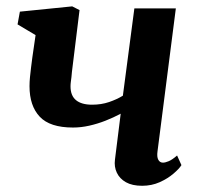

<svg xmlns="http://www.w3.org/2000/svg" viewBox="-20 -588 640 618"><path d="M236 -555.5 211.5 -356.5Q211 -348.5 210 -340.2Q209 -332 208 -324.5Q207 -317 207 -310Q207 -280 224.8 -265.5Q242.5 -251 276.5 -251Q306 -251 331 -259.5Q356 -268 375.5 -280L412.5 -561H546L487 -101Q484.5 -83 489.5 -73.8Q494.5 -64.5 504.5 -64.5Q512 -64.5 523.2 -69.2Q534.5 -74 550 -87.5L564 -56.5Q556.5 -44.5 538 -28.8Q519.5 -13 493.8 -1.5Q468 10 437.5 10Q405.5 10 385.2 -1.5Q365 -13 356 -32.2Q347 -51.5 350 -74L368.5 -222Q345 -209.5 319.5 -199.5Q294 -189.5 267.5 -183.5Q241 -177.5 215 -177.5Q140.5 -177.5 107.8 -212.5Q75 -247.5 75 -310.5Q75 -324.5 76.5 -339.8Q78 -355 80 -371Q82 -387 84 -402.5L94.5 -475L36.5 -509.5L44 -550.5L212.5 -567.5Z"/></svg>

Font: Merriweather
Style: Bold Italic
Weight: 700
Italic angle: -7.8°
Version: Version 2.101